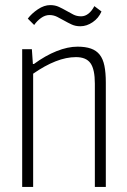

<svg xmlns="http://www.w3.org/2000/svg" viewBox="-20 -733 500 753"><path d="M67 -540H105L109 -482H113Q158 -515 202 -532.5Q246 -550 284 -550Q315 -550 336.5 -542.5Q358 -535 371 -518.5Q384 -502 389.5 -475Q395 -448 395 -409V0H352V-405Q352 -461 335 -485Q318 -509 278 -509Q240 -509 198 -492.5Q156 -476 110 -444V0H67ZM89 -660Q104 -680 128.5 -696.5Q153 -713 177 -713Q196 -713 211 -706Q226 -699 240 -691Q254 -683 267.5 -676Q281 -669 298 -669Q314 -669 327.5 -680Q341 -691 350 -709L378 -688Q367 -662 343.5 -646Q320 -630 295 -630Q276 -630 261 -637Q246 -644 232 -652Q218 -660 204 -667Q190 -674 174 -674Q157 -674 141 -662.5Q125 -651 114 -635Z"/></svg>

Font: Encode Sans Compressed
Style: ExtraLight
Weight: 200
Designer: Pablo Impallari, Andres Torresi
Foundry: Pablo Impallari, Andres Torresi
Version: Version 1.000; ttfautohint (v1.00) -l 8 -r 50 -G 200 -x 14 -